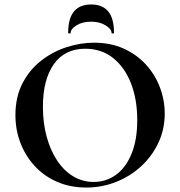

<svg xmlns="http://www.w3.org/2000/svg" viewBox="-20 -827 806 859"><path d="M366 12Q294 12 235.5 -13.5Q177 -39 135.5 -84Q94 -129 71.5 -187.5Q49 -246 49 -312Q49 -393 80.5 -454Q112 -515 164 -555.5Q216 -596 278 -616Q340 -636 401 -636Q475 -636 533.5 -609.5Q592 -583 633 -538Q674 -493 695.5 -436Q717 -379 717 -319Q717 -249 689 -189Q661 -129 612.5 -84Q564 -39 500.5 -13.5Q437 12 366 12ZM399 -13Q455 -13 499 -45Q543 -77 568.5 -139Q594 -201 594 -290Q594 -382 566 -454Q538 -526 486 -567.5Q434 -609 361 -609Q270 -609 221 -540Q172 -471 172 -349Q172 -276 189 -214.5Q206 -153 236.5 -107.5Q267 -62 308.5 -37.5Q350 -13 399 -13ZM296 -680Q296 -677 290.5 -677Q285 -677 285 -681Q285 -807 388 -807Q490 -807 490 -681Q490 -677 484.5 -677Q479 -677 479 -680Q479 -697 452.5 -713.5Q426 -730 388 -730Q348 -730 322 -713.5Q296 -697 296 -680Z"/></svg>

Font: Cormorant Light
Style: Bold
Weight: 700
Version: Version 4.000